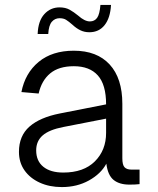

<svg xmlns="http://www.w3.org/2000/svg" viewBox="-20 -748 640 780"><path d="M231 12Q181 12 141.5 -6Q102 -24 79.5 -56Q57 -88 57 -131Q57 -196 99.5 -233.5Q142 -271 223 -287L411 -324Q411 -404 377.5 -441.5Q344 -479 280 -479Q219 -479 184 -450Q149 -421 137 -368L67 -374Q82 -451 137 -496.5Q192 -542 280 -542Q374 -542 425.5 -486Q477 -430 477 -326V-105Q477 -78 486 -68.5Q495 -59 514 -59H547V0Q541 1 529 1.5Q517 2 506 2Q465 2 441.5 -17Q418 -36 412 -83Q390 -42 341.5 -15Q293 12 231 12ZM237 -47Q320 -47 365.5 -92.5Q411 -138 411 -208V-266L237 -232Q180 -221 153.5 -198Q127 -175 127 -137Q127 -94 156 -70.5Q185 -47 237 -47ZM343 -617Q323 -617 306.5 -625Q290 -633 275 -647Q259 -661 248.5 -667.5Q238 -674 222 -674Q203 -674 190.5 -659.5Q178 -645 176 -610H133Q135 -663 160 -690.5Q185 -718 222 -718Q246 -718 263 -708.5Q280 -699 297 -685Q324 -661 345 -661Q364 -661 374.5 -675.5Q385 -690 388 -728H431Q428 -675 405 -646Q382 -617 343 -617Z"/></svg>

Font: Geist Mono Light
Style: Regular
Weight: 300
Monospace: yes
Designer: Basement.studio, Andrés Briganti, Mateo Zaragoza
Foundry: Basement.studio, Vercel, Andrés Briganti, Guido Ferreyra, Mateo Zaragoza
Version: Version 1.500; ttfautohint (v1.8.4.7-5d5b)